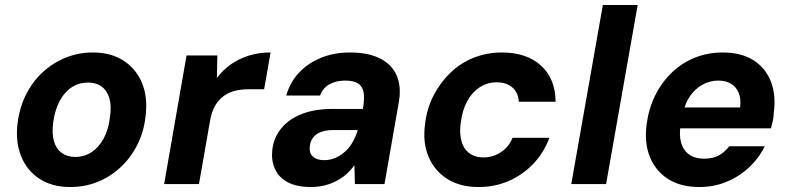

<svg xmlns="http://www.w3.org/2000/svg" viewBox="-20 -740 3175 772"><path d="M262 12Q190 12 139 -21Q88 -54 64.5 -113Q41 -172 51 -247Q59 -309 85 -360.5Q111 -412 151.5 -449.5Q192 -487 243.5 -508Q295 -529 353 -529Q426 -529 477 -496Q528 -463 551.5 -405Q575 -347 565 -270Q558 -209 532 -157.5Q506 -106 465.5 -68Q425 -30 373.5 -9Q322 12 262 12ZM282 -109Q319 -109 348 -128Q377 -147 396.5 -182.5Q416 -218 422 -268Q429 -314 419.5 -345.5Q410 -377 388 -392.5Q366 -408 334 -408Q298 -408 269 -389.5Q240 -371 220.5 -335Q201 -299 194 -249Q188 -203 197 -172Q206 -141 228.5 -125Q251 -109 282 -109Z M640 0 730 -517H854L852 -426Q877 -460 910 -482.5Q943 -505 982.5 -517Q1022 -529 1068 -529L1042 -381H978Q950 -381 925 -375Q900 -369 879.5 -354Q859 -339 844.5 -314Q830 -289 824 -251L780 0Z M1231 12Q1172 12 1135.5 -8Q1099 -28 1084.5 -63Q1070 -98 1075 -139Q1081 -187 1111 -224Q1141 -261 1193 -281.5Q1245 -302 1317 -302H1439Q1446 -341 1442.5 -366Q1439 -391 1421 -403.5Q1403 -416 1367 -416Q1331 -416 1304.5 -401Q1278 -386 1267 -356H1131Q1146 -409 1182 -447.5Q1218 -486 1270.5 -507.5Q1323 -529 1387 -529Q1459 -529 1507 -505.5Q1555 -482 1575 -436.5Q1595 -391 1583 -326L1526 0H1407L1405 -76Q1391 -56 1373 -40Q1355 -24 1333 -12.5Q1311 -1 1285.5 5.5Q1260 12 1231 12ZM1284 -96Q1307 -96 1328 -105Q1349 -114 1367 -130Q1385 -146 1397.5 -168Q1410 -190 1418 -215V-217H1319Q1291 -217 1271 -209.5Q1251 -202 1239.5 -187.5Q1228 -173 1226 -154Q1222 -125 1238 -110.5Q1254 -96 1284 -96Z M1904 12Q1830 12 1778.5 -20.5Q1727 -53 1703 -110Q1679 -167 1689 -240Q1696 -303 1723 -355.5Q1750 -408 1791 -447.5Q1832 -487 1885 -508Q1938 -529 1998 -529Q2097 -529 2155 -476.5Q2213 -424 2214 -331H2066Q2064 -368 2040 -388.5Q2016 -409 1977 -409Q1939 -409 1908.5 -389Q1878 -369 1858.5 -333Q1839 -297 1833 -249Q1828 -216 1832 -189.5Q1836 -163 1847.5 -145Q1859 -127 1878.5 -117Q1898 -107 1924 -107Q1950 -107 1972.5 -116.5Q1995 -126 2013 -143.5Q2031 -161 2041 -186H2189Q2167 -126 2124.5 -81.5Q2082 -37 2026 -12.5Q1970 12 1904 12Z M2277 0 2404 -720H2544L2417 0Z M2792 12Q2718 12 2667.5 -19.5Q2617 -51 2593.5 -108Q2570 -165 2580 -240Q2588 -302 2613.5 -354.5Q2639 -407 2679.5 -446.5Q2720 -486 2772.5 -507.5Q2825 -529 2886 -529Q2961 -529 3010 -497.5Q3059 -466 3080 -411Q3101 -356 3091 -286Q3091 -271 3087.5 -255Q3084 -239 3080 -224H2676L2691 -308H2956Q2960 -343 2950 -367Q2940 -391 2919 -403.5Q2898 -416 2868 -416Q2835 -416 2804.5 -399.5Q2774 -383 2752.5 -350.5Q2731 -318 2722 -268L2717 -239Q2710 -198 2718.5 -167Q2727 -136 2750.5 -119Q2774 -102 2810 -102Q2848 -102 2872 -116Q2896 -130 2912 -152H3055Q3033 -106 2993.5 -68.5Q2954 -31 2902.5 -9.5Q2851 12 2792 12Z"/></svg>

Font: DM Sans 11pt ExtraBold
Style: Italic
Weight: 800
Italic angle: -10°
Version: Version 4.004;gftools[0.9.30]